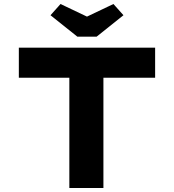

<svg xmlns="http://www.w3.org/2000/svg" viewBox="-20 -938 868 958"><path d="M326 0V-550H74V-700H754V-550H496V0ZM366 -755 232 -862 282 -918 429 -848H399L546 -918L596 -862L462 -755Z"/></svg>

Font: Lexend Mega
Style: Bold
Weight: 700
Version: Version 1.007